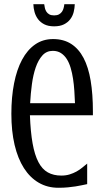

<svg xmlns="http://www.w3.org/2000/svg" viewBox="-20 -866 484 899"><path d="M267.1 -43.9Q288.6 -43.9 305.9 -49.3Q323.2 -54.7 337.9 -62.7Q352.5 -70.8 364.7 -80.8Q377 -90.8 388.2 -100.1V-3.9Q375.5 -1.5 362.5 1.5Q349.6 4.4 333.7 6.8Q317.9 9.3 298.3 11.2Q278.8 13.2 253.4 13.2Q202.1 13.2 161.4 -10.5Q120.6 -34.2 92 -78.9Q63.5 -123.5 48.3 -187.7Q33.2 -252 33.2 -333Q33.2 -411.1 45.9 -475.8Q58.6 -540.5 83.3 -586.4Q107.9 -632.3 144.3 -657.7Q180.7 -683.1 228.5 -683.1Q277.8 -683.1 313.2 -660.4Q348.6 -637.7 371.3 -594.5Q394 -551.3 404.5 -488.3Q415 -425.3 415 -344.2V-326.2H120.1Q123 -248.5 132.6 -194.8Q142.1 -141.1 159.7 -107.4Q177.2 -73.7 203.9 -58.8Q230.5 -43.9 267.1 -43.9ZM331.1 -382.8Q330.1 -411.1 328.1 -440.4Q326.2 -469.7 322 -497.1Q317.9 -524.4 310.8 -548.3Q303.7 -572.3 292.5 -589.8Q281.2 -607.4 265.1 -617.7Q249 -627.9 227.1 -627.9Q197.8 -627.9 178.5 -606.4Q159.2 -585 147.2 -550.3Q135.3 -515.6 129.4 -471.7Q123.5 -427.7 121.1 -382.8ZM330.1 -846.2Q329.6 -828.1 325 -809.6Q320.3 -791 309.1 -776.1Q297.9 -761.2 279.5 -752Q261.2 -742.7 233.4 -742.7Q206.1 -742.7 187.7 -752Q169.4 -761.2 158.2 -776.1Q147 -791 141.8 -809.6Q136.7 -828.1 136.2 -846.2H187Q188 -837.4 190.2 -828.1Q192.4 -818.8 197.3 -811.3Q202.1 -803.7 210.7 -798.8Q219.2 -793.9 233.4 -793.9Q247.6 -793.9 256.3 -798.8Q265.1 -803.7 270.3 -811.3Q275.4 -818.8 277.8 -828.1Q280.3 -837.4 281.2 -846.2H330.1Z"/></svg>

Font: Crushed
Style: Regular
Weight: 400
Width: 3
Designer: Astigmatic (AOETI)
Foundry: Astigmatic (AOETI)
Version: Version 001.000